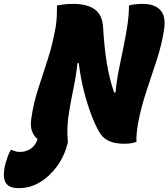

<svg xmlns="http://www.w3.org/2000/svg" viewBox="-157 -729 866 987"><path d="M-54 52Q-24 52 1 35.5Q26 19 36 -14Q16 -30 7 -56.5Q-2 -83 4 -121Q15 -197 38.5 -270Q62 -343 87.5 -421Q113 -499 129 -589Q134 -620 135 -647.5Q136 -675 136 -701Q152 -704 173.5 -706.5Q195 -709 217 -709Q291 -709 330.5 -680.5Q370 -652 373 -586Q379 -484 392.5 -402.5Q406 -321 430 -253L437 -254Q442 -312 455 -376Q468 -440 482 -508Q492 -557 499 -606.5Q506 -656 506 -701Q535 -709 576 -709Q637 -709 666.5 -678Q696 -647 687 -582Q676 -504 649.5 -423Q623 -342 595.5 -259.5Q568 -177 552 -92Q548 -67 545.5 -41Q543 -15 545 0Q517 10 484 10Q437 10 407 -2.5Q377 -15 360 -40Q339 -71 316.5 -128Q294 -185 275.5 -256.5Q257 -328 248 -405L241 -404Q234 -338 221.5 -278.5Q209 -219 198 -152Q191 -112 189.5 -73.5Q188 -35 192 1L190 10Q173 76 135 127.5Q97 179 47 208.5Q-3 238 -57 238H-63Q-108 238 -125 214Q-147 185 -129 112Q-124 95 -117.5 76.5Q-111 58 -102 42H-96Q-85 47 -76 49.5Q-67 52 -54 52Z"/></svg>

Font: Recursive Sn Csl St Blk
Style: Italic
Weight: 900
Italic angle: -15°
Version: Version 1.079;hotconv 1.0.112;makeotfexe 2.5.65598; ttfautoh